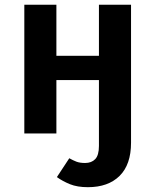

<svg xmlns="http://www.w3.org/2000/svg" viewBox="-20 -563 655 810"><path d="M350.8 226.7Q306.2 226.7 275.1 214.1Q244.1 201.5 220 184.1L272.3 104.6Q287.7 113.3 302.3 119Q316.9 124.6 339 124.6Q366.2 124.6 381.8 108.2Q397.4 91.8 397.4 52.8V-225.1H217.9V0H82.6V-543.1H217.9V-327.7H397.4V-543.1H532.8V39Q532.8 131.3 484.6 179Q436.4 226.7 350.8 226.7Z"/></svg>

Font: Fira Code SemiBold
Style: Regular
Weight: 600
Designer: Carrois Corporate, Edenspiekermann AG, Nikita Prokopov
Foundry: Carrois Corporate, Edenspiekermann AG, Nikita Prokopov
Version: Version 6.002